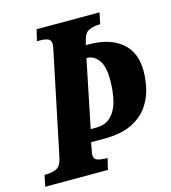

<svg xmlns="http://www.w3.org/2000/svg" viewBox="-127 -801 792 888"><g transform="rotate(-15 269.0 -357.0)"><path d="M-20 0 -9 -54H2Q27 -54 48.5 -64Q70 -74 78 -112L179 -596Q184 -620 184 -628Q184 -649 168.5 -654.5Q153 -660 128 -660H117L130 -714H431L420 -660H413Q388 -660 365.5 -649.5Q343 -639 335 -600L331 -584H344Q444 -584 501 -537Q558 -490 558 -399Q558 -362 548.5 -318Q539 -274 512 -234.5Q485 -195 434 -169.5Q383 -144 300 -144H238L232 -110Q230 -103 229 -96Q228 -89 228 -86Q228 -65 245 -59.5Q262 -54 287 -54H293L280 0ZM279 -203Q323 -203 349.5 -229.5Q376 -256 387 -300.5Q398 -345 398 -399Q398 -466 375.5 -495.5Q353 -525 324 -525H318L252 -203Z"/></g></svg>

Font: Noto Serif ExtraCondensed ExtraBold
Style: Italic
Weight: 800
Width: 2
Italic angle: -12°
Designer: Monotype Design Team
Foundry: Monotype Imaging Inc.
Version: Version 2.013